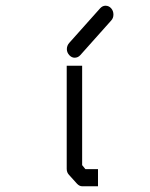

<svg xmlns="http://www.w3.org/2000/svg" viewBox="-20 -701 526 672"><path d="M222.5 -508Q214 -517.5 214 -529Q214 -541.5 222.5 -551L330.5 -672Q339 -681 349 -681Q361 -681 369 -672Q377 -663 377 -650Q377 -637.5 369 -629L261 -508Q253 -499 241 -499Q231 -499 222.5 -508ZM267.5 -123 279 -109H323V-49H268Q258 -49 249.5 -58L221.5 -89Q213.5 -97.5 213.5 -110V-471H267.5Z"/></svg>

Font: 3270 Nerd Font Mono SemCond
Style: Regular
Weight: 400
Monospace: yes
Version: Version 3.0.1;Nerd Fonts 3.1.1